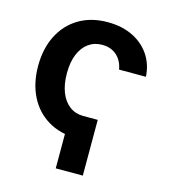

<svg xmlns="http://www.w3.org/2000/svg" viewBox="-108 -641 800 900"><g transform="rotate(15 291.5 -190.5)"><path d="M377 -98.1V172.4H245.6V-98.1ZM305.2 10.7Q223.1 10.7 163.8 -25.1Q104.5 -61 73 -124.5Q41.5 -188 41.5 -270.5Q41.5 -354 73.5 -417.7Q105.5 -481.4 164.8 -517.1Q224.1 -552.7 304.7 -552.7Q373 -552.7 425 -527.8Q477.1 -502.9 508.1 -457.8Q539.1 -412.6 543 -351.6H412.6Q408.2 -378.4 394.5 -399.2Q380.9 -419.9 358.9 -431.6Q336.9 -443.4 306.6 -443.4Q269 -443.4 240.7 -423.1Q212.4 -402.8 196.5 -364.5Q180.7 -326.2 180.7 -272.5Q180.7 -218.3 196.3 -179.2Q211.9 -140.1 240.2 -119.1Q268.6 -98.1 306.6 -98.1Z"/></g></svg>

Font: Inter Cardless
Style: Bold
Weight: 700
Designer: Rasmus Andersson
Foundry: rsms
Version: Version 4.001;git-9221beed3